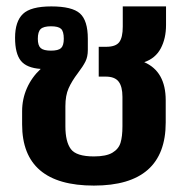

<svg xmlns="http://www.w3.org/2000/svg" viewBox="-20 -564 585 599"><path d="M49 -176V-217Q49 -255 64 -289Q79 -323 107 -349Q63 -352 45 -374.5Q27 -397 27 -446Q27 -497 51.5 -520.5Q76 -544 140 -544Q205 -544 229.5 -522Q254 -500 254 -443V-408Q254 -387 246.5 -372Q239 -357 223 -336Q204 -311 194 -288.5Q184 -266 184 -233V-170Q184 -122 201 -99Q218 -76 273 -76Q311 -76 330.5 -87.5Q350 -99 356 -118.5Q362 -138 362 -170V-262Q362 -294 350 -309.5Q338 -325 310 -325H288V-418H311Q341 -418 352 -432.5Q363 -447 363 -481V-544H498V-486Q498 -444 481.5 -413Q465 -382 430 -370Q497 -341 497 -251V-182Q497 15 273 15Q49 15 49 -176ZM179 -443Q179 -466 170.5 -474Q162 -482 139 -482Q116 -482 107 -473.5Q98 -465 98 -443Q98 -422 107 -414Q116 -406 139 -406Q162 -406 170.5 -414Q179 -422 179 -443Z"/></svg>

Font: Pridi Medium
Style: Regular
Weight: 500
Designer: Katatrad Team
Foundry: CadsonDemak
Version: Version 1.001